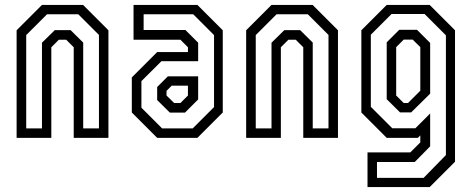

<svg xmlns="http://www.w3.org/2000/svg" viewBox="-20 -560 1924 780"><path d="M47.5 0V-437L150.5 -540H317.5L420.5 -437V0H279.5V-368L249 -398.5H219L188.5 -368V0ZM86.5 -38.5H150.5V-386.5L202.5 -437.5H267L318 -387V-38.5H382V-418L298 -502H171L86.5 -417.5Z M618.5 0 515.5 -103V-245.5L618.5 -348.5H743.5V-368L713 -398.5H522.5V-540H782L885 -437V-103L782 0ZM638.5 -38.5H763L849.5 -125V-417.5L765 -502H563.5V-438H733.5L785 -386.5V-311.5H636L554.5 -230.5V-122.5ZM670 -102.5 618.5 -153.5V-206.5L662 -250H785V-156L731.5 -102.5ZM687.5 -141.5H713L743.5 -172V-212H677.5L656.5 -191V-172Z M980 0V-437L1083 -540H1250L1353 -437V0H1212V-368L1181.5 -398.5H1151.5L1121 -368V0ZM1019 -38.5H1083V-386.5L1135 -437.5H1199.5L1250.5 -387V-38.5H1314.5V-418L1230.5 -502H1103.5L1019 -417.5Z M1473 200V59H1647L1687.5 18.5V-10L1677.5 0H1551L1448 -103V-437L1551 -540H1725.5L1828.5 -437V97L1725.5 200ZM1511.5 162.5H1701L1791.5 70V-416.5L1705 -503H1570.5L1486.5 -419V-126L1573.5 -39H1667.5L1727.5 -99V34.5L1665 98H1511.5ZM1605 -103.5 1551 -157V-388L1602 -439H1674L1727.5 -385.5V-179.5L1650.5 -103.5ZM1620 -141.5H1637.5L1687.5 -191.5V-368.5L1656.5 -399H1620L1589.5 -368.5V-172Z"/></svg>

Font: Tourney Condensed
Style: Regular
Weight: 400
Width: 3
Designer: Tyler Finck
Foundry: Etcetera Type Co
Version: Version 1.010; ttfautohint (v1.8.3)